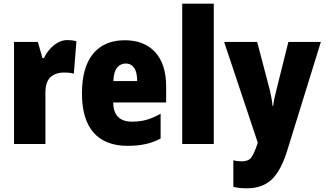

<svg xmlns="http://www.w3.org/2000/svg" viewBox="-20 -780 1760 1040"><path d="M345 -563Q369 -563 394 -557L380 -381Q370 -384 357.5 -385.5Q345 -387 326 -387Q281 -387 253.5 -362Q226 -337 226 -276V0H56V-553H185L210 -465H218Q229 -489 248 -511.5Q267 -534 292 -548.5Q317 -563 345 -563Z M656 -562Q761 -562 820.5 -497.5Q880 -433 880 -310V-225H593Q595 -121 695 -121Q738 -121 773.5 -131Q809 -141 850 -164V-30Q779 10 672 10Q550 10 487 -61.5Q424 -133 424 -274Q424 -416 484.5 -489Q545 -562 656 -562ZM661 -436Q633 -436 614.5 -414Q596 -392 594 -341H723Q723 -389 706.5 -412.5Q690 -436 661 -436Z M1138 0H967V-760H1138Z M1194 -553H1373L1442 -290Q1447 -269 1451 -246.5Q1455 -224 1456 -207H1460Q1463 -239 1476 -288L1542 -553H1718L1536 35Q1502 145 1451.5 192.5Q1401 240 1316 240Q1295 240 1277 238Q1259 236 1244 232V88Q1265 94 1289 94Q1325 94 1340.5 74Q1356 54 1374 0L1376 -8Z"/></svg>

Font: Noto Sans Malayalam Condensed Black
Style: Regular
Weight: 900
Width: 3
Designer: Jelle Bosma - Monotype Design Team
Foundry: Monotype Imaging Inc.
Version: Version 2.104; ttfautohint (v1.8.4.7-5d5b)